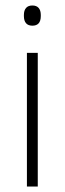

<svg xmlns="http://www.w3.org/2000/svg" viewBox="-20 -679 235 699"><path d="M117.5 0H78V-486.5H117.5ZM98 -585.5Q82.5 -585.5 74.8 -594.5Q67 -603.5 67 -620.5V-624.5Q67 -641 74.8 -650Q82.5 -659 98 -659Q113 -659 120.8 -650Q128.5 -641 128.5 -624.5V-620.5Q128.5 -603 120.8 -594.2Q113 -585.5 98 -585.5Z"/></svg>

Font: Anek Kannada Medium ExtraLight
Style: Regular
Weight: 250
Version: Version 1.003